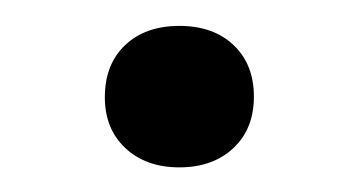

<svg xmlns="http://www.w3.org/2000/svg" viewBox="-20 -126 284 152"><path d="M122 6.5Q95.5 6.5 79.2 -8.8Q63 -24 63 -49Q63 -75 79 -90.2Q95 -105.5 122 -105.5Q149 -105.5 165 -90.2Q181 -75 181 -49.5Q181 -24 164.8 -8.8Q148.5 6.5 122 6.5Z"/></svg>

Font: Encode Sans SC SemiExpanded
Style: Regular
Weight: 400
Width: 6
Designer: Multiple Designers
Foundry: Impallari Type
Version: Version 3.002